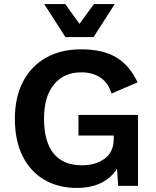

<svg xmlns="http://www.w3.org/2000/svg" viewBox="-20 -912 763 942"><path d="M357 10Q266 10 197.5 -30Q129 -70 91 -146Q53 -222 53 -329Q53 -435 93 -511.5Q133 -588 206 -629Q279 -670 377 -670Q485 -670 550.5 -630.5Q616 -591 655 -508L527 -453Q511 -506 472.5 -531.5Q434 -557 378 -557Q294 -557 245 -498Q196 -439 196 -330Q196 -217 243 -159Q290 -101 382 -101Q449 -101 493.5 -133.5Q538 -166 538 -232V-247H365V-348H657V0H560L554 -84Q526 -39 476 -14.5Q426 10 357 10ZM543 -892 439 -730H301L197 -892H300L370 -795L441 -892Z"/></svg>

Font: Work Sans SemiBold
Style: Regular
Weight: 600
Designer: Wei Huang
Foundry: Wei Huang
Version: Version 2.010; ttfautohint (v1.8.3)